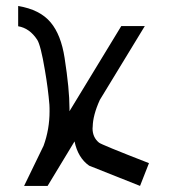

<svg xmlns="http://www.w3.org/2000/svg" viewBox="-20 -610 564 630"><path d="M439.5 0 468.8 -74.7C363.3 -115.7 308.6 -138.2 304.7 -142.1C291 -153.3 283.7 -168.9 283.7 -188.5C283.7 -190.4 284.2 -192.9 284.2 -194.8C284.7 -218.8 292 -248 307.6 -282.2L455.1 -524.4H377.9L208 -245.1V-254.4C208 -296.4 202.6 -351.6 191.9 -420.4C184.1 -470.7 168.9 -509.3 146.5 -536.1C123 -564.5 87.4 -582.5 39.6 -590.3V-523.9C64.9 -519.5 85.4 -504.9 102.1 -479.5C109.4 -468.3 118.2 -435.1 127.4 -379.4C134.3 -339.4 139.2 -301.8 142.1 -266.6C142.6 -259.3 142.6 -252 142.6 -244.6C142.6 -205.6 136.2 -168 123 -131.8L59.1 0H136.2L224.6 -146C231.9 -110.4 248 -83.5 272.5 -66.4Z"/></svg>

Font: Tuffy
Style: Regular
Weight: 500
Designer: Thatcher Ulrich, Karoly Barta and Michael Everson
Version: Version 001.270